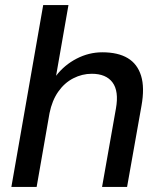

<svg xmlns="http://www.w3.org/2000/svg" viewBox="-20 -740 636 760"><path d="M25 0 151 -720H251L202 -440Q235 -483 283.5 -508Q332 -533 385 -533Q447 -533 485.5 -510Q524 -487 538.5 -440Q553 -393 540 -321L483 0H384L439 -311Q451 -379 425.5 -413.5Q400 -448 343 -448Q305 -448 270 -430Q235 -412 210.5 -377Q186 -342 176 -292L125 0Z"/></svg>

Font: DM Sans 10pt Medium
Style: Italic
Weight: 500
Italic angle: -10°
Version: Version 4.004;gftools[0.9.30]